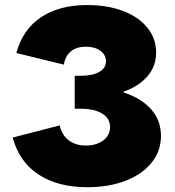

<svg xmlns="http://www.w3.org/2000/svg" viewBox="-20 -741 704 774"><path d="M31.2 -186.5 220.7 -235.4Q229.5 -196.3 257.1 -175.3Q284.7 -154.3 326.2 -154.3Q355.5 -154.3 377.7 -164.1Q399.9 -173.8 411.9 -190.7Q423.8 -207.5 423.8 -228.5Q423.8 -263.7 391.8 -283.2Q359.9 -302.7 304.7 -302.7H281.2V-435.5H304.7Q352.5 -435.5 379.9 -450.9Q407.2 -466.3 407.2 -494.1Q407.2 -519.5 385 -536.1Q362.8 -552.7 326.2 -552.7Q288.6 -552.7 265.9 -534.2Q243.2 -515.6 237.3 -480.5L45.9 -527.3Q70.8 -621.1 144.5 -670.9Q218.3 -720.7 332 -720.7Q412.6 -720.7 475.8 -696.8Q539.1 -672.9 574.2 -629.2Q609.4 -585.4 609.4 -529.3Q609.4 -475.1 575.4 -434.6Q541.5 -394 478.5 -371.6V-368.2Q550.8 -344.7 589.8 -299.8Q628.9 -254.9 628.9 -193.4Q628.9 -132.3 591.1 -85.2Q553.2 -38.1 485.8 -12.2Q418.5 13.7 332 13.7Q212.4 13.7 134.5 -38.1Q56.6 -89.8 31.2 -186.5Z"/></svg>

Font: Wanted Sans ExtraBlack
Style: Regular
Weight: 900
Designer: Original Design by Kil Hyung-jin and Kang Hanbin, Wanted Lab, Inc; Hangeul from Source Han Sans by Jang Soo-young and Ka
Foundry: Wanted Lab, Inc.
Version: Version 1.001